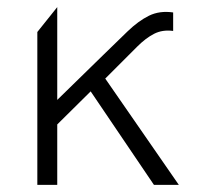

<svg xmlns="http://www.w3.org/2000/svg" viewBox="-20 -520 568 540"><path d="M85 0V-430L141 -500V-239L268 -363Q308 -402 338.5 -431.5Q369 -461 399 -475.8Q429 -490.5 467 -485V-433Q437 -437 413.5 -425Q390 -413 365.8 -388.8Q341.5 -364.5 309 -332L276 -299L483 0H413L235 -263L141 -170V0Z"/></svg>

Font: Geologica-Sharp
Style: Regular
Weight: 100
Designer: Sindre Bremnes, Frode Helland
Foundry: Monokrom Skriftforlag AS
Version: Version 1.010;gftools[0.9.28]